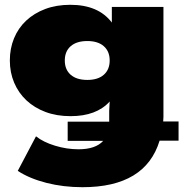

<svg xmlns="http://www.w3.org/2000/svg" viewBox="-20 -576 765 800"><path d="M344 -243Q388 -243 412.5 -264.5Q437 -286 437 -324Q437 -362 412.5 -383.5Q388 -405 344 -405Q299 -405 274.5 -383.5Q250 -362 250 -324Q250 -286 274.5 -264.5Q299 -243 344 -243ZM274 -92Q216 -92 169.5 -109.5Q123 -127 90 -158Q57 -189 39 -231.5Q21 -274 21 -324Q21 -374 38.5 -416.5Q56 -459 89 -490Q122 -521 168.5 -538.5Q215 -556 273 -556Q390 -556 446 -482V-547H661V-109Q661 -99 661 -89Q661 -79 660 -70H724V10H645Q586 204 324 204Q244 204 173.5 186Q103 168 54 136L130 -8Q160 16 209 31Q258 46 307 46Q378 46 410 11H262V-69H435V-114L437 -153Q382 -92 274 -92Z"/></svg>

Font: Montserrat-Alt1 Black
Style: Regular
Weight: 900
Designer: Differentunic
Foundry: Differentunic
Version: Version 7.222